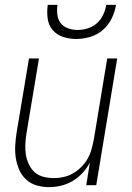

<svg xmlns="http://www.w3.org/2000/svg" viewBox="-20 -760 540 788"><path d="M181 8Q155 8 130.5 1Q106 -6 87.5 -23Q69 -40 59 -63Q49 -86 45 -111Q41 -136 42.5 -162.5Q44 -189 48 -215L99 -520H140L88 -209Q85 -188 84 -166Q83 -144 86.5 -123.5Q90 -103 99 -84.5Q108 -66 122.5 -53Q137 -40 158 -34.5Q179 -29 201 -29Q221 -29 241 -33.5Q261 -38 279.5 -48.5Q298 -59 313.5 -74.5Q329 -90 339.5 -108.5Q350 -127 355.5 -147Q361 -167 365 -187L420 -520H461L375 0H334L349 -93Q337 -70 319 -50.5Q301 -31 278.5 -17.5Q256 -4 231 2Q206 8 181 8ZM293 -600Q265 -600 239 -608.5Q213 -617 196 -637Q179 -657 175.5 -684.5Q172 -712 176 -740H216Q213 -720 215.5 -699.5Q218 -679 229.5 -664.5Q241 -650 260 -643.5Q279 -637 299 -637Q319 -637 340 -643.5Q361 -650 377.5 -664.5Q394 -679 403.5 -699.5Q413 -720 416 -740H456Q452 -712 438.5 -684.5Q425 -657 402 -637Q379 -617 350 -608.5Q321 -600 293 -600Z"/></svg>

Font: Iosevka SS18 Extralight
Style: Italic
Weight: 200
Italic angle: -9°
Monospace: yes
Designer: Belleve Invis
Foundry: Belleve Invis
Version: Version 25.1.1; ttfautohint (v1.8.4)